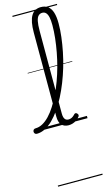

<svg xmlns="http://www.w3.org/2000/svg" viewBox="-294 -1079 901 1639"><g transform="rotate(-15 156.5 -259.5)"><path d="M-57 17Q-69 17 -75 9.5Q-81 2 -81 -7Q-81 -16 -75 -23.5Q-69 -31 -57 -31Q-25 -31 6 -48Q37 -65 66.5 -96Q96 -127 123 -169.5Q150 -212 174.5 -262.5Q199 -313 220 -370Q241 -427 257.5 -487.5Q274 -548 285.5 -609.5Q297 -671 303.5 -731Q310 -791 310 -845Q310 -856 318.5 -862Q327 -868 337.5 -868Q348 -868 356.5 -862Q365 -856 365 -845Q365 -789 357.5 -726.5Q350 -664 337 -599Q324 -534 305 -470Q286 -406 262 -345.5Q238 -285 210 -230.5Q182 -176 150.5 -131Q119 -86 85.5 -53Q52 -20 16 -1.5Q-20 17 -57 17ZM224 17Q204 17 188 10.5Q172 4 161.5 -8Q151 -20 145.5 -38.5Q140 -57 140 -82V-825Q140 -924 168 -971.5Q196 -1019 254 -1019Q291 -1019 316 -1000Q341 -981 353 -942.5Q365 -904 365 -845Q365 -833 356.5 -826.5Q348 -820 337.5 -820Q327 -820 318.5 -826.5Q310 -833 310 -845Q310 -888 304 -915Q298 -942 285.5 -955.5Q273 -969 253 -969Q233 -969 219 -955.5Q205 -942 198.5 -910.5Q192 -879 192 -825V-94Q192 -74 196.5 -60Q201 -46 210.5 -38.5Q220 -31 234 -31Q244 -31 254.5 -34Q265 -37 275 -44.5Q285 -52 294 -62Q300 -68 307 -67.5Q314 -67 320 -60Q326 -54 327 -47.5Q328 -41 324 -34Q313 -19 296.5 -7Q280 5 261.5 11Q243 17 224 17ZM0 490H394V500H0ZM0 -20H394V0H0ZM0 -505H394V-500H0ZM0 -1010H394V-1000H0Z"/></g></svg>

Font: Playwrite ES Guides
Style: Regular
Weight: 400
Designer: Veronika Burian, José Scaglione
Foundry: TypeTogether
Version: Version 1.003